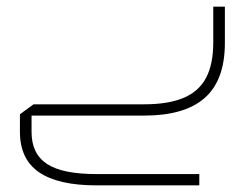

<svg xmlns="http://www.w3.org/2000/svg" viewBox="-20 -348 747 578"><path d="M270 210Q155 210 97.5 170.5Q40 131 40 49V-4L81 -34H414Q487 -34 533 -53.5Q579 -73 600.5 -114Q622 -155 622 -220V-328H657V-220Q657 -162 641.5 -120.5Q626 -79 595.5 -52.5Q565 -26 519.5 -13Q474 0 414 0H65L75 -6V49Q75 82 86.5 106Q98 130 121.5 145.5Q145 161 182 168.5Q219 176 270 176H580V210Z"/></svg>

Font: Cairo Play ExtraLight
Style: Regular
Weight: 250
Version: Version 3.119